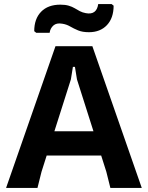

<svg xmlns="http://www.w3.org/2000/svg" viewBox="-20 -928 730 948"><path d="M10 0 254 -700H436L680 0H525L505 -80L360 -536L350 -598H340L330 -536L185 -80L165 0ZM140 -160V-280H550V-160ZM278 -905Q302 -905 319 -900Q336 -895 348.5 -887.5Q361 -880 374 -873Q387 -866 404 -863Q457 -853 465 -908H531L541 -900Q541 -839 508 -804Q475 -769 419 -769Q387 -769 365.5 -778Q344 -787 326 -797.5Q308 -808 287 -811Q259 -816 243.5 -802Q228 -788 225 -766H159L149 -774Q149 -835 183 -870Q217 -905 278 -905Z"/></svg>

Font: AR One Sans
Style: Bold
Weight: 700
Designer: Niteesh Yadav
Foundry: Niteesh Yadav
Version: Version 1.001;gftools[0.9.33]